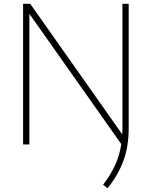

<svg xmlns="http://www.w3.org/2000/svg" viewBox="-20 -760 798 1010"><path d="M546.5 230 522 212Q561.5 161.5 585.2 109.5Q609 57.5 618 -2L134.5 -687.5V0H101.5V-740H139L623 -53.5Q624 -68 624 -83V-740H657V-86Q657 9.5 630.2 83.2Q603.5 157 546.5 230Z"/></svg>

Font: Encode Sans Semi Expanded Thin
Style: Regular
Weight: 100
Width: 6
Designer: Multiple Designers
Foundry: Impallari Type
Version: Version 3.000; ttfautohint (v1.8.3) -l 8 -r 50 -G 200 -x 14 